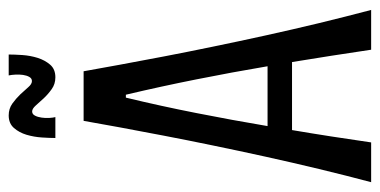

<svg xmlns="http://www.w3.org/2000/svg" viewBox="-239 -647 886 448"><g transform="rotate(-90 204.0 -423.0)"><path d="M312 0Q305.2 -46.9 297.9 -92.8Q290.5 -138.7 283.2 -184.6H124.5Q116.7 -138.7 109.6 -92.8Q102.5 -46.9 95.7 0H2.9Q18.6 -59.1 33.7 -121.8Q48.8 -184.6 62.5 -246.8Q76.2 -309.1 88.6 -369.4Q101.1 -429.7 111.6 -484.6Q122.1 -539.6 130.9 -586.9Q139.6 -634.3 146 -670.9H261.7Q268.1 -634.3 276.9 -586.9Q285.6 -539.6 296.1 -484.6Q306.6 -429.7 319.1 -369.4Q331.5 -309.1 345.2 -246.8Q358.9 -184.6 374 -121.8Q389.2 -59.1 404.8 0ZM200.2 -572.3Q180.2 -489.3 164.1 -407.2Q147.9 -325.2 133.8 -241.7H273.4Q259.3 -325.2 242.9 -407.2Q226.6 -489.3 207 -572.3ZM300.8 -845.7Q300.8 -833 299.6 -814.2Q298.3 -795.4 293 -778.3Q287.6 -761.2 277.1 -749Q266.6 -736.8 247.6 -736.8Q231.9 -736.8 220 -745.4Q208 -753.9 198.7 -763.9Q189.5 -773.9 181.9 -782.5Q174.3 -791 168 -791Q161.6 -791 158.2 -784.4Q154.8 -777.8 153.6 -769Q152.3 -760.3 152.8 -751.2Q153.3 -742.2 154.8 -736.8H106Q106 -749.5 107.2 -768.1Q108.4 -786.6 113.5 -804Q118.7 -821.3 129.4 -833.5Q140.1 -845.7 158.7 -845.7Q174.3 -845.7 186.3 -837.2Q198.2 -828.6 207.8 -818.6Q217.3 -808.6 224.6 -800Q231.9 -791.5 238.8 -791.5Q245.1 -791.5 248.5 -797.6Q252 -803.7 253.2 -812.3Q254.4 -820.8 253.9 -830.1Q253.4 -839.4 252 -845.7H300.8Z"/></g></svg>

Font: Crushed
Style: Regular
Weight: 400
Width: 3
Designer: Astigmatic (AOETI)
Foundry: Astigmatic (AOETI)
Version: Version 001.001